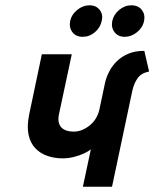

<svg xmlns="http://www.w3.org/2000/svg" viewBox="-20 -705 583 725"><path d="M318 -685Q293 -685 271.5 -667.5Q250 -650 245 -626Q240 -601 253.5 -583.5Q267 -566 292 -566Q318 -566 338.5 -583.5Q359 -601 364 -626Q370 -650 356.5 -667.5Q343 -685 318 -685ZM476 -685Q451 -685 430 -667.5Q409 -650 404 -626Q399 -601 412.5 -583.5Q426 -566 451 -566Q476 -566 497.5 -583.5Q519 -601 524 -626Q529 -650 515.5 -667.5Q502 -685 476 -685ZM293 0H403L480 -364Q486 -390 499.5 -409.5Q513 -429 543 -435L525 -513Q491 -513 465.5 -502.5Q440 -492 422 -474.5Q404 -457 393 -436Q382 -415 377 -394L355 -290Q351 -273 342 -258Q333 -243 319.5 -232Q306 -221 290.5 -214.5Q275 -208 258 -208Q243 -208 231 -212Q219 -216 211.5 -224Q204 -232 201.5 -245Q199 -258 203 -275L251 -500H138L90 -272Q81 -227 88 -195.5Q95 -164 114 -144.5Q133 -125 160 -116Q187 -107 217 -107Q238 -107 259.5 -112.5Q281 -118 298 -126Q315 -134 323 -141Z"/></svg>

Font: Advent Pro
Style: Italic
Weight: 400
Italic angle: -12°
Designer: VivaRado, Andreas Kalpakidis
Foundry: VivaRado, Andreas Kalpakidis
Version: Version 3.000